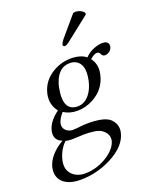

<svg xmlns="http://www.w3.org/2000/svg" viewBox="-164 -750 874 1087"><g transform="rotate(-20 273.0 -206.0)"><path d="M412.6 -655.8Q419.4 -657.7 426.8 -658.2Q458 -656.7 477.1 -634.8L477.5 -624L339.4 -515.1Q316.4 -496.1 305.7 -496.1Q294.9 -496.1 293.9 -505.9Q293.9 -507.8 294.4 -508.8Q297.9 -520 311.5 -537.1ZM363.8 -266.1Q383.8 -361.3 332 -388.2Q315.9 -396 296.4 -396Q229.5 -396 201.2 -315.9Q196.3 -302.2 193.4 -288.1Q166 -151.4 255.9 -149.9Q305.7 -149.9 338.4 -201.2Q355.5 -229 363.8 -266.1ZM124 9.8Q83 49.3 69.8 108.9Q56.6 170.9 103.5 203.6Q129.4 220.7 164.1 221.2Q244.6 221.2 312.5 172.9Q360.8 137.7 370.6 97.2Q377.9 55.7 335.9 27.8Q306.6 10.7 231.4 11.2Q226.1 11.2 210 12.2Q178.7 14.2 161.1 14.2Q136.7 13.7 124 9.8ZM501.5 -369.1Q486.3 -369.1 480 -383.8Q479.5 -385.3 479 -386.2Q472.7 -397.5 462.4 -397.9Q444.3 -397.9 422.4 -378.4Q419.9 -376 418.9 -375Q448.2 -336.4 439.5 -286.6Q438.5 -281.2 437.5 -275.9Q419.4 -191.9 339.8 -150.4Q294.9 -127 246.1 -127Q200.2 -127.4 165 -149.9Q138.2 -119.1 131.8 -94.2Q124.5 -59.6 157.2 -41Q170.4 -34.2 183.1 -34.2Q186 -34.2 212.9 -36.1Q252.4 -41 277.8 -41Q378.4 -40.5 410.2 -8.8Q444.8 25.9 434.6 71.8Q418 148.9 314.9 201.7Q226.1 246.1 129.9 246.1Q46.9 246.1 13.7 199.7Q-6.3 169.4 2 127.9Q13.7 73.7 72.3 26.9Q89.8 13.2 108.4 2.9Q60.1 -15.1 69.3 -67.9Q69.8 -69.8 70.3 -70.8Q82 -122.6 142.6 -167Q106 -213.4 118.2 -273.9Q134.8 -352.5 211.9 -394Q258.8 -418.5 309.1 -418.9Q370.6 -418.5 402.3 -392.1Q440.4 -430.7 495.6 -439Q502.9 -439.9 508.3 -439.9Q541.5 -439.9 545.4 -416Q545.9 -410.2 544.9 -404.8Q540 -381.8 515.6 -372.1Q507.8 -369.1 501.5 -369.1Z"/></g></svg>

Font: Linux Libertine Display Slanted O
Style: Slanted
Weight: 400
Designer: Philipp H. Poll
Foundry: Philipp H. Poll
Version: Version 5.0.9